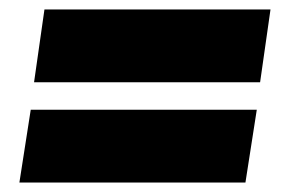

<svg xmlns="http://www.w3.org/2000/svg" viewBox="-20 -503 611 406"><path d="M530 -329H52L74 -483H552ZM499 -117H21L45 -271H523Z"/></svg>

Font: Exo 2.0 Black
Style: Italic
Weight: 900
Italic angle: -8°
Designer: Natanael Gama
Version: Version 1.001;PS 001.001;hotconv 1.0.70;makeotf.lib2.5.58329